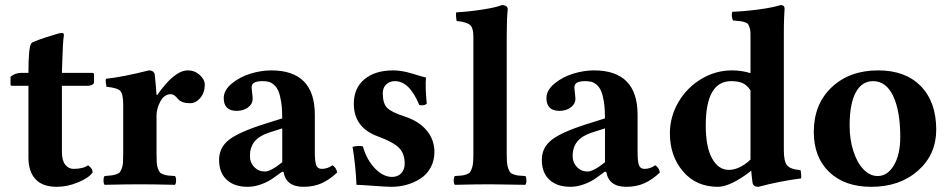

<svg xmlns="http://www.w3.org/2000/svg" viewBox="-20 -718 3704 748"><path d="M63 -434.1H90.8Q90.8 -535.2 102.1 -549.8Q106.4 -555.2 158.9 -572.5Q211.4 -589.8 221.2 -589.8Q229 -589.8 229 -581.1Q224.6 -556.2 222.2 -467.8L221.2 -434.1H337.9Q346.2 -434.1 346.2 -428.2V-397Q346.2 -391.1 338.1 -387.5Q330.1 -383.8 321.8 -383.8H221.2V-127Q221.2 -92.3 234.4 -76.2Q247.6 -60.1 266.1 -60.1Q304.2 -60.1 323.2 -74.2Q333 -66.4 336.9 -60.5Q340.8 -54.7 340.8 -45.9Q325.2 -24.4 283.4 -7.3Q241.7 9.8 201.2 9.8Q146 9.8 118.4 -19.8Q90.8 -49.3 90.8 -105V-383.8H25.9Q21 -383.8 21 -390.1V-418.9Q38.6 -434.1 63 -434.1Z M589.8 -268.1V-120.1Q589.8 -99.1 590.6 -85.7Q591.3 -72.3 595 -62.3Q598.6 -52.2 602.5 -47.1Q606.4 -42 616.2 -38.6Q626 -35.2 634.8 -34.2Q643.6 -33.2 661.6 -32.2Q666 -27.8 666 -15.1Q666 -2.4 661.6 2Q575.7 0 525.9 0Q471.7 0 387.7 2Q383.3 -2.4 383.3 -15.1Q383.3 -27.8 387.7 -32.2Q406.2 -33.7 414.6 -34.7Q422.9 -35.6 433.1 -39.1Q443.4 -42.5 447 -47.4Q450.7 -52.2 454.6 -62.3Q458.5 -72.3 459.2 -85.7Q460 -99.1 460 -120.1V-309.1Q460 -351.6 448.5 -363.8Q437 -376 395 -379.9Q393.6 -384.8 392.3 -395.5Q391.1 -406.2 392.6 -411.1Q458.5 -418 560.1 -443.8Q570.3 -443.8 576.2 -439Q582 -434.1 583 -426.8Q587.9 -377.9 589.8 -348.1H592.8Q659.2 -443.8 711.9 -443.8Q738.3 -443.8 758.1 -426Q777.8 -408.2 777.8 -388.2Q777.8 -357.4 760.5 -336.7Q743.2 -315.9 720.7 -315.9Q688 -315.9 673.8 -332Q658.7 -351.1 646 -351.1Q620.1 -351.1 605 -323.2Q589.8 -295.4 589.8 -268.1Z M1079.6 -85.9V-217.8L1027.3 -201.2Q989.3 -188.5 971.4 -166.3Q953.6 -144 953.6 -109.9Q953.6 -84.5 970.5 -67.1Q987.3 -49.8 1011.7 -49.8Q1034.7 -49.8 1079.6 -85.9ZM1084.5 -48.8H1078.6L1048.3 -26.9Q1026.9 -10.7 999 -0.5Q971.2 9.8 945.3 9.8Q892.6 9.8 863 -17.8Q833.5 -45.4 833.5 -95.2Q833.5 -143.1 872.1 -173.3Q910.6 -203.6 1012.7 -235.8L1079.6 -256.8Q1079.6 -293.9 1075.4 -320.6Q1071.3 -347.2 1064.7 -362.8Q1058.1 -378.4 1047.6 -387.5Q1037.1 -396.5 1026.9 -399.2Q1016.6 -401.9 1002.4 -401.9Q960.4 -401.9 960.4 -378.9Q960.4 -371.1 962.4 -355.5Q964.4 -339.8 964.4 -332Q964.4 -313.5 946.5 -299.8Q928.7 -286.1 902.3 -286.1Q851.6 -286.1 851.6 -335.9Q851.6 -366.7 883.1 -392.6Q914.6 -418.5 956.3 -431.2Q998 -443.8 1036.6 -443.8Q1206.5 -443.8 1206.5 -271V-127Q1206.5 -88.9 1211.9 -74.5Q1217.3 -60.1 1233.4 -60.1Q1256.3 -60.1 1275.4 -74.2Q1290.5 -64.5 1293.5 -45.9Q1264.2 -18.1 1233.2 -4.2Q1202.1 9.8 1162.6 9.8Q1094.2 9.8 1084.5 -48.8Z M1353.5 -146Q1375.5 -151.4 1393.6 -147.9Q1409.2 -94.2 1441.2 -61.5Q1473.1 -28.8 1507.3 -28.8Q1529.8 -28.8 1543.2 -43Q1556.6 -57.1 1556.6 -81.1Q1556.6 -119.6 1534.4 -142.1Q1512.2 -164.6 1451.2 -187Q1358.4 -221.2 1358.4 -314Q1358.4 -374.5 1399.7 -409.2Q1440.9 -443.8 1513.2 -443.8Q1545.4 -443.8 1587.2 -430.9Q1628.9 -418 1639.6 -416Q1636.2 -377.9 1642.6 -314Q1632.3 -304.7 1613.3 -309.1Q1575.2 -401.9 1518.6 -401.9Q1497.6 -401.9 1484.4 -388.9Q1471.2 -376 1471.2 -355Q1471.2 -315.9 1487.8 -298.3Q1504.4 -280.8 1556.6 -264.2Q1611.8 -246.1 1642.1 -210Q1672.4 -173.8 1672.4 -126Q1672.4 -91.8 1657.7 -65.2Q1643.1 -38.6 1618.9 -22.7Q1594.7 -6.8 1565.4 1.5Q1536.1 9.8 1504.4 9.8Q1486.8 9.8 1433.8 5.9Q1380.9 2 1368.7 2Q1365.7 -72.3 1353.5 -146Z M1954.1 -576.2V-122.1Q1954.1 -100.6 1955.1 -86.9Q1956.1 -73.2 1959.7 -62.7Q1963.4 -52.2 1967.3 -47.1Q1971.2 -42 1980.7 -38.6Q1990.2 -35.2 1999.5 -34.2Q2008.8 -33.2 2026.4 -32.2Q2030.8 -27.8 2030.8 -15.1Q2030.8 -2.4 2026.4 2Q2003.9 1.5 1957.8 1Q1911.6 0.5 1889.2 0Q1835.9 0 1752 2Q1747.6 -2.4 1747.6 -15.1Q1747.6 -27.8 1752 -32.2Q1769.5 -33.2 1778.8 -34.2Q1788.1 -35.2 1797.6 -38.6Q1807.1 -42 1811 -47.1Q1814.9 -52.2 1818.6 -62.7Q1822.3 -73.2 1823.2 -86.9Q1824.2 -100.6 1824.2 -122.1V-576.2Q1824.2 -608.9 1811.3 -620.6Q1798.3 -632.3 1759.3 -636.2Q1757.8 -641.1 1756.8 -653.1Q1755.9 -665 1757.3 -669.9Q1805.2 -672.4 1859.1 -680.7Q1913.1 -689 1935.1 -698.2Q1958 -698.2 1958 -681.2Q1954.1 -646.5 1954.1 -576.2Z M2336.9 -85.9V-217.8L2284.7 -201.2Q2246.6 -188.5 2228.8 -166.3Q2210.9 -144 2210.9 -109.9Q2210.9 -84.5 2227.8 -67.1Q2244.6 -49.8 2269 -49.8Q2292 -49.8 2336.9 -85.9ZM2341.8 -48.8H2335.9L2305.7 -26.9Q2284.2 -10.7 2256.3 -0.5Q2228.5 9.8 2202.6 9.8Q2149.9 9.8 2120.4 -17.8Q2090.8 -45.4 2090.8 -95.2Q2090.8 -143.1 2129.4 -173.3Q2168 -203.6 2270 -235.8L2336.9 -256.8Q2336.9 -293.9 2332.8 -320.6Q2328.6 -347.2 2322 -362.8Q2315.4 -378.4 2304.9 -387.5Q2294.4 -396.5 2284.2 -399.2Q2273.9 -401.9 2259.8 -401.9Q2217.8 -401.9 2217.8 -378.9Q2217.8 -371.1 2219.7 -355.5Q2221.7 -339.8 2221.7 -332Q2221.7 -313.5 2203.9 -299.8Q2186 -286.1 2159.7 -286.1Q2108.9 -286.1 2108.9 -335.9Q2108.9 -366.7 2140.4 -392.6Q2171.9 -418.5 2213.6 -431.2Q2255.4 -443.8 2293.9 -443.8Q2463.9 -443.8 2463.9 -271V-127Q2463.9 -88.9 2469.2 -74.5Q2474.6 -60.1 2490.7 -60.1Q2513.7 -60.1 2532.7 -74.2Q2547.9 -64.5 2550.8 -45.9Q2521.5 -18.1 2490.5 -4.2Q2459.5 9.8 2419.9 9.8Q2351.6 9.8 2341.8 -48.8Z M2903.8 -96.2V-120.1V-366.2Q2888.2 -388.7 2870.6 -395.3Q2853 -401.9 2828.6 -401.9Q2729.5 -401.9 2729.5 -229Q2729.5 -144.5 2754.4 -100.3Q2779.3 -56.2 2818.8 -56.2Q2860.8 -56.2 2903.8 -96.2ZM2903.8 -433.1V-563Q2903.8 -582 2903.6 -592.3Q2903.3 -602.5 2899.9 -611.8Q2896.5 -621.1 2893.8 -624.8Q2891.1 -628.4 2881.3 -631.6Q2871.6 -634.8 2863 -635.7Q2854.5 -636.7 2835.9 -638.2Q2828.1 -652.8 2832.5 -671.9Q2885.7 -674.3 2939.2 -681.6Q2992.7 -689 3020.5 -698.2Q3036.6 -698.2 3036.6 -685.1Q3036.6 -684.1 3036.4 -679.2Q3036.1 -674.3 3035.6 -665.8Q3035.2 -657.2 3034.7 -646Q3034.2 -634.8 3033.9 -617.9Q3033.7 -601.1 3033.7 -583V-132.8Q3033.7 -89.4 3046.1 -74Q3058.6 -58.6 3098.6 -55.2Q3100.1 -50.3 3101.1 -39.1Q3102.1 -27.8 3100.6 -22.9Q3019.5 -12.7 2934.6 9.8Q2914.1 9.8 2911.6 -6.8Q2907.7 -36.1 2906.7 -53.2Q2870.6 -23.9 2836.2 -7.1Q2801.8 9.8 2776.9 9.8Q2691.9 9.8 2640.9 -50.3Q2589.8 -110.4 2589.8 -198.2Q2589.8 -263.2 2623 -320.1Q2656.2 -377 2712.2 -410.4Q2768.1 -443.8 2831.5 -443.8Q2869.1 -443.8 2903.8 -433.1Z M3150.4 -204.1Q3150.4 -312 3220 -377.9Q3289.6 -443.8 3401.4 -443.8Q3507.3 -443.8 3567.4 -382.3Q3627.4 -320.8 3627.4 -212.9Q3627.4 -115.7 3556.2 -53Q3484.9 9.8 3374.5 9.8Q3270.5 9.8 3210.4 -47.9Q3150.4 -105.5 3150.4 -204.1ZM3381.3 -401.9Q3337.9 -401.9 3314 -358.2Q3290 -314.5 3290 -229Q3290 -175.3 3304.2 -130.4Q3318.4 -85.4 3343.5 -58.8Q3368.7 -32.2 3399.4 -32.2Q3437.5 -32.2 3462.4 -74Q3487.3 -115.7 3487.3 -184.1Q3487.3 -285.6 3459.7 -343.8Q3432.1 -401.9 3381.3 -401.9Z"/></svg>

Font: Common Serif
Style: Bold
Weight: 700
Designer: Philipp H. Poll, Khaled Hosny
Foundry: Stefan Peev, Context Ltd.
Version: Version 1.026